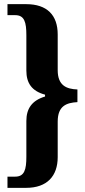

<svg xmlns="http://www.w3.org/2000/svg" viewBox="-20 -780 409 925"><path d="M16 125H106C207 125 258 68 258 -23V-194C258 -270 300 -285 353 -288V-349C300 -351 258 -368 258 -442V-614C258 -707 207 -760 106 -760H16V-707H53C98 -707 107 -673 107 -610V-440C107 -380 133 -341 197 -324V-315C134 -296 107 -257 107 -197V-25C107 37 98 71 53 71H16Z"/></svg>

Font: Noto Serif Lao ExtraCondensed ExtraBold
Style: Regular
Weight: 800
Width: 2
Designer: Monotype Design Team
Foundry: Monotype Imaging Inc.
Version: Version 2.003